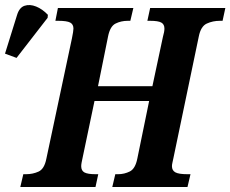

<svg xmlns="http://www.w3.org/2000/svg" viewBox="-102 -746 919 766"><path d="M-21 0 -9 -51H2Q29 -51 52 -61.5Q75 -72 83 -113L185 -593Q188 -608 189.5 -617.5Q191 -627 191 -632Q191 -649 178 -656Q165 -663 130 -663H119L129 -714H430L418 -663H408Q381 -663 359 -652Q337 -641 329 -600L289 -402H506L548 -599Q551 -609 552.5 -617.5Q554 -626 554 -632Q554 -649 541.5 -656Q529 -663 497 -663H486L497 -714H797L786 -663H775Q747 -663 723 -652Q699 -641 691 -600L590 -116Q588 -106 586 -97.5Q584 -89 584 -83Q584 -66 597.5 -58.5Q611 -51 646 -51H658L646 0H346L358 -51H369Q394 -51 416 -62Q438 -73 446 -114L493 -343H275L227 -114Q225 -105 223.5 -97Q222 -89 222 -83Q222 -65 235 -58Q248 -51 279 -51H290L279 0ZM-36 -515 -82 -532 -34 -686Q-25 -716 -4 -723Q17 -730 42 -720Q67 -710 89 -687L88 -675Z"/></svg>

Font: Noto Serif Condensed
Style: Bold Italic
Weight: 700
Width: 3
Italic angle: -12°
Designer: Monotype Design Team
Foundry: Monotype Imaging Inc.
Version: Version 2.014